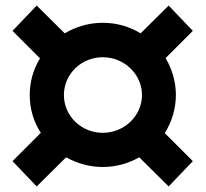

<svg xmlns="http://www.w3.org/2000/svg" viewBox="-20 -663 740 691"><path d="M613 -321C613 -369 599 -415 576 -454L674 -552L587 -643L486 -543C447 -567 400 -581 350 -581C300 -581 253 -567 213 -543L112 -643L25 -552L124 -453C100 -414 87 -369 87 -321C87 -271 101 -224 127 -185L25 -83L112 8L218 -97C257 -75 302 -62 350 -62C398 -62 443 -75 481 -97L587 8L674 -83L573 -184C598 -224 613 -271 613 -321ZM350 -185C272 -185 210 -246 210 -321C210 -396 272 -457 350 -457C427 -457 491 -396 491 -321C491 -246 427 -185 350 -185Z"/></svg>

Font: AWKNG-Font
Style: Bold
Weight: 700
Designer: Awakening Church
Foundry: Awakening Church
Version: Version 1.700;PS 001.700;hotconv 1.0.88;makeotf.lib2.5.64775